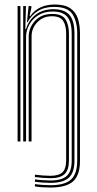

<svg xmlns="http://www.w3.org/2000/svg" viewBox="-20 -627 430 851"><path d="M203 204.2Q187.5 204.2 166.5 202.9Q145.5 201.5 134.8 199.2V188.8Q146.8 191 167.5 192.5Q188.2 194 203 194Q267 194 294.5 168.9Q322 143.8 322.2 85.8V-479.5Q322.2 -530.8 301.5 -563.6Q280.8 -596.5 219.5 -596.5Q177 -596.5 147.6 -578Q118.2 -559.5 102.5 -528.8H99.5L106.8 -600H119V-592.5L111 -555.5H113.8Q133.2 -582.5 160.6 -594.8Q188 -607 222.2 -607Q267 -607 291.2 -590.5Q315.5 -574 324.9 -545.4Q334.2 -516.8 334.5 -480.5V86Q334.5 149.2 304 176.8Q273.5 204.2 203 204.2ZM58 0V-600H70.5V0ZM203 183.5Q187.8 183.5 167.2 182Q146.8 180.5 134.8 178.5V168Q147.8 170.2 168 171.6Q188.2 173 203 173Q253.8 173 275.8 152.8Q297.8 132.5 297.8 85.5V-478.2Q297.5 -530.2 277.6 -553.1Q257.8 -576 213.8 -576Q176.8 -576 150.4 -559.8Q124 -543.5 110 -518.1Q96 -492.8 95.5 -465V0H82.8V-600H95L92.2 -498H95.2Q107.2 -538 138.6 -562.1Q170 -586.2 216.2 -586.2Q265.2 -586.2 287.6 -560.9Q310 -535.5 310 -479V85.8Q309.8 138 285 160.8Q260.2 183.5 203 183.5ZM203 162.8Q189 162.8 169 161.2Q149 159.8 134.8 157.8V147.2Q149.8 149.2 169.8 150.8Q189.8 152.2 203 152.2Q240.5 152.2 256.8 136.8Q273 121.2 273.2 85.2V-477Q273.2 -514.2 259.9 -534.6Q246.5 -555 210 -555Q171 -555 145.5 -528.5Q120 -502 120 -466L119.8 0H107.2V-465.5Q107.2 -503.5 135.1 -534.4Q163 -565.2 211.2 -565.2Q254.8 -565.2 270.1 -541.4Q285.5 -517.5 285.5 -477V85.5Q285.2 126.8 266.1 144.8Q247 162.8 203 162.8Z"/></svg>

Font: Big Shoulders Inline Text Light
Style: Regular
Weight: 300
Designer: Patric King
Foundry: XO Type Co
Version: Version 1.000